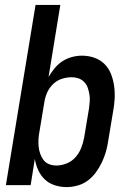

<svg xmlns="http://www.w3.org/2000/svg" viewBox="-20 -755 540 783"><path d="M252 8Q227 8 203.5 0.5Q180 -7 163 -23Q146 -39 136 -61Q126 -83 122 -107L105 0H4L125 -735H226L178 -441Q189 -460 203 -477Q217 -494 235 -505.5Q253 -517 273.5 -522.5Q294 -528 314 -528Q341 -528 365 -519.5Q389 -511 406.5 -493.5Q424 -476 433 -452.5Q442 -429 445.5 -403.5Q449 -378 447.5 -351.5Q446 -325 441 -299L421 -179Q418 -157 411.5 -135Q405 -113 395 -92Q385 -71 371 -52Q357 -33 338.5 -19Q320 -5 297 1.5Q274 8 252 8ZM210 -80Q231 -80 252 -88.5Q273 -97 288 -114Q303 -131 311 -151.5Q319 -172 323 -193L343 -313Q345 -328 346 -342.5Q347 -357 344.5 -371Q342 -385 337.5 -398Q333 -411 323 -421Q313 -431 300 -435.5Q287 -440 272 -440Q252 -440 232 -433.5Q212 -427 196.5 -412Q181 -397 172.5 -378Q164 -359 161 -339L141 -219Q138 -204 137 -188Q136 -172 137.5 -157Q139 -142 144 -128Q149 -114 157.5 -102.5Q166 -91 180 -85.5Q194 -80 210 -80Z"/></svg>

Font: Iosevka Semibold Oblique
Style: Regular
Weight: 600
Italic angle: -9°
Monospace: yes
Designer: Belleve Invis
Foundry: Belleve Invis
Version: Version 32.5.0; ttfautohint (v1.8.4)